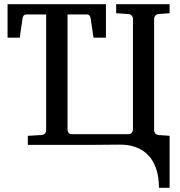

<svg xmlns="http://www.w3.org/2000/svg" viewBox="-20 -691 861 916"><path d="M302.2 -622.1V-71.8Q302.2 -64.9 307.1 -57.9Q312 -50.8 323.2 -50.8H593.3Q603 -50.8 608.6 -57.9Q614.3 -64.9 614.3 -71.8V-603Q614.3 -608.9 609.1 -615.7Q604 -622.6 593.3 -624L534.2 -627.9V-670.9H789.1V-627.9L736.3 -624Q725.6 -622.6 720.5 -615.7Q715.3 -608.9 715.3 -603V-67.9Q715.3 -62 720.5 -55.2Q725.6 -48.3 736.3 -46.9L789.1 -43V205.1H738.3Q738.3 151.9 724.6 112.8Q710.9 73.7 686 48.3Q661.1 22.9 626.7 10.7Q592.3 -1.5 551.3 -1Q528.3 -1 513.2 -0.7Q498 -0.5 485.4 -0.5Q472.7 -0.5 460.2 -0.2Q447.8 0 430.2 0H112.8V-43L179.2 -46.9Q190.4 -48.3 195.3 -55.2Q200.2 -62 200.2 -67.9V-622.1H105Q98.1 -622.1 93.5 -617.4Q88.9 -612.8 87.9 -605L74.2 -511.2H16.1V-670.9H485.4V-511.2H426.3L412.1 -605Q410.6 -612.8 406.5 -617.4Q402.3 -622.1 395.5 -622.1Z"/></svg>

Font: Charis SIL
Style: Regular
Weight: 400
Foundry: SIL International
Version: Version 4.112